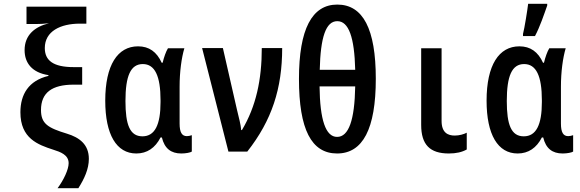

<svg xmlns="http://www.w3.org/2000/svg" viewBox="-20 -795 3040 1007"><path d="M282 192H391C422 143 446 92 446 38C446 -37 397 -74 331 -94C233 -124 195 -145 195 -218C195 -310 254 -351 366 -351H411V-443H366C259 -443 215 -478 215 -543C215 -631 297 -671 399 -671H433V-760H119V-669H167C189 -669 211 -670 237 -673C162 -655 109 -611 109 -532C109 -465 148 -414 234 -401V-397C130 -372 87 -300 87 -206C87 -69 179 -36 259 -10C297 2 340 17 340 61C340 94 314 149 282 192Z M695 10C751 10 794 -19 822 -74H829C843 -16 877 10 931 10C955 10 979 5 986 0V-86C978 -83 968 -81 960 -81C934 -81 922 -101 922 -147V-341C922 -418 932 -492 947 -542H861C850 -524 840 -495 833 -466H828C802 -523 762 -552 704 -552C597 -552 532 -454 532 -267C532 -89 591 10 695 10ZM727 -80C661 -80 638 -141 638 -265C638 -397 665 -459 729 -459C792 -459 822 -397 822 -269V-260C822 -140 792 -80 727 -80Z M1178 0H1277C1406 -164 1460 -331 1460 -543H1353C1353 -377 1323 -237 1249 -113H1245C1243 -141 1233 -177 1223 -219L1149 -543H1040Z M1748 10C1883 10 1951 -119 1951 -382C1951 -643 1884 -771 1749 -771C1616 -771 1548 -642 1548 -381C1548 -117 1613 10 1748 10ZM1843 -429H1657C1661 -600 1689 -684 1749 -684C1809 -684 1839 -599 1843 -429ZM1748 -77C1688 -77 1658 -166 1656 -342H1843C1840 -165 1809 -77 1748 -77Z M2334 10C2373 10 2403 3 2428 -11V-99C2413 -91 2389 -84 2365 -84C2330 -84 2296 -98 2296 -161V-542H2189V-140C2189 -36 2235 10 2334 10Z M2723 -617V-606H2786C2812 -655 2833 -718 2850 -766V-775H2750C2747 -748 2731 -646 2723 -617ZM2695 10C2751 10 2794 -19 2822 -74H2829C2843 -16 2877 10 2931 10C2955 10 2979 5 2986 0V-86C2978 -83 2968 -81 2960 -81C2934 -81 2922 -101 2922 -147V-341C2922 -418 2932 -492 2947 -542H2861C2850 -524 2840 -495 2833 -466H2828C2802 -523 2762 -552 2704 -552C2597 -552 2532 -454 2532 -267C2532 -89 2591 10 2695 10ZM2727 -80C2661 -80 2638 -141 2638 -265C2638 -397 2665 -459 2729 -459C2792 -459 2822 -397 2822 -269V-260C2822 -140 2792 -80 2727 -80Z"/></svg>

Font: Noto Sans Mono ExtraCondensed SemiBold
Style: Regular
Weight: 600
Width: 2
Designer: Monotype Design Team
Foundry: Monotype Imaging Inc.
Version: Version 2.014